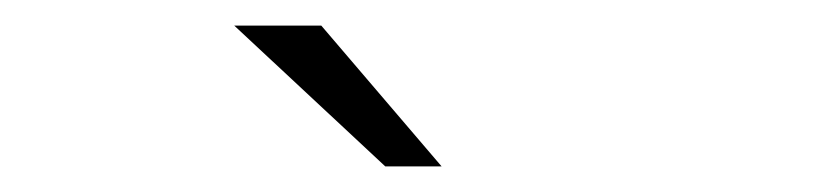

<svg xmlns="http://www.w3.org/2000/svg" viewBox="-20 -726 640 150"><path d="M281 -596 163 -706H231L325 -596Z"/></svg>

Font: Red Hat Display VF
Style: Regular
Weight: 300
Designer: Pentagram, MCKL
Foundry: Pentagram, MCKL
Version: Version 1.023